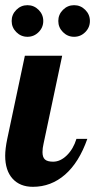

<svg xmlns="http://www.w3.org/2000/svg" viewBox="-28 -715 367 741"><path d="M319 -634Q319 -609 301 -591Q283 -573 258 -573Q233 -573 215 -591Q197 -609 197 -634Q197 -659 215 -677Q233 -695 258 -695Q283 -695 301 -677Q319 -659 319 -634ZM139 -634Q139 -609 121 -591Q103 -573 78 -573Q53 -573 35 -591Q17 -609 17 -634Q17 -659 35 -677Q53 -695 78 -695Q103 -695 121 -677Q139 -659 139 -634ZM-8 -114Q-8 -127 -6 -143.5Q-4 -160 0 -179L68 -500H212L140 -160Q138 -151 137 -143.5Q136 -136 136 -128Q136 -108 145.5 -99.5Q155 -91 177 -91Q205 -91 230 -115.5Q255 -140 267 -179H309Q277 -88 223 -41Q169 6 99 6Q49 6 20.5 -25.5Q-8 -57 -8 -114Z"/></svg>

Font: Galada
Style: Regular
Weight: 400
Designer: Latin by Pablo Impallari, Bengali by Jeremie Hornus, Yoann Minet, and Juan Bruce
Foundry: black foundry
Version: Version 1.261;PS 1.261;hotconv 1.0.86;makeotf.lib2.5.63406